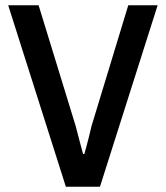

<svg xmlns="http://www.w3.org/2000/svg" viewBox="-20 -706 628 726"><path d="M229 0 11 -686H126L266 -230Q270 -215 275 -195.5Q280 -176 285 -157.5Q290 -139 294 -124H299Q302 -135 306.5 -151Q311 -167 316 -187.5Q321 -208 326 -229L465 -686H576L358 0Z"/></svg>

Font: Archivo SemiCondensed Medium
Style: Regular
Weight: 500
Width: 4
Designer: Hector Gatti
Foundry: Omnibus-Type
Version: Version 2.001